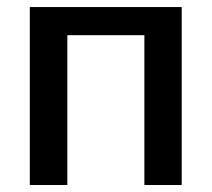

<svg xmlns="http://www.w3.org/2000/svg" viewBox="-20 -530 606 550"><path d="M500.5 -509.8V0H393.6V-429.2H172.9V0H65.4V-509.8Z"/></svg>

Font: Lato-SemiBold
Style: Regular
Weight: 500
Designer: Lukasz Dziedzic with Adam Twardoch and Botio Nikoltchev
Foundry: tyPoland Lukasz Dziedzic
Version: ""